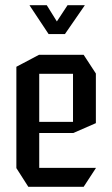

<svg xmlns="http://www.w3.org/2000/svg" viewBox="-20 -719 433 739"><path d="M89 0 43 -72V-73H349V-72L302 0ZM43 -73V-462L130 -508H131V-73ZM131 -207V-250H261V-207ZM131 -435V-508H302L349 -436V-435ZM261 -207V-435H349V-245L262 -207ZM167 -588 94 -698V-699H160L224 -596ZM167 -588 240 -699H306V-698L230 -588Z"/></svg>

Font: Foldit
Style: Regular
Weight: 400
Version: Version 1.003